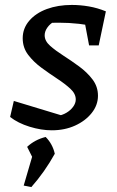

<svg xmlns="http://www.w3.org/2000/svg" viewBox="-20 -520 475 778"><path d="M21 -46 36 -111 244 -48 212 -50Q232 -53 249 -63Q266 -73 276.5 -87.5Q287 -102 287 -117Q287 -140 265.5 -160Q244 -180 212 -201Q180 -222 148 -245.5Q116 -269 94 -298Q72 -327 72 -365Q72 -405 98.5 -436Q125 -467 170 -483.5Q215 -500 271 -500Q305 -500 340 -494Q375 -488 409 -474L379 -410Q340 -419 300 -423.5Q260 -428 218 -428Q200 -428 182.5 -427.5Q165 -427 147 -425L200 -433Q183 -424 172 -408.5Q161 -393 161 -377Q161 -354 183 -334.5Q205 -315 237 -294.5Q269 -274 301 -250.5Q333 -227 355 -198Q377 -169 377 -132Q377 -94 351.5 -62Q326 -30 284 -11Q242 8 190 8Q147 8 100 -6.5Q53 -21 21 -46ZM341 -336 315 -474H409L380 -336ZM76 232 112 109 202 103Q161 177 107 238ZM125 145 90 75Q121 46 165 35Q193 63 202 103Z"/></svg>

Font: Piazzolla Thin SemiBold
Style: Italic
Weight: 600
Italic angle: -11.3°
Version: Version 2.005